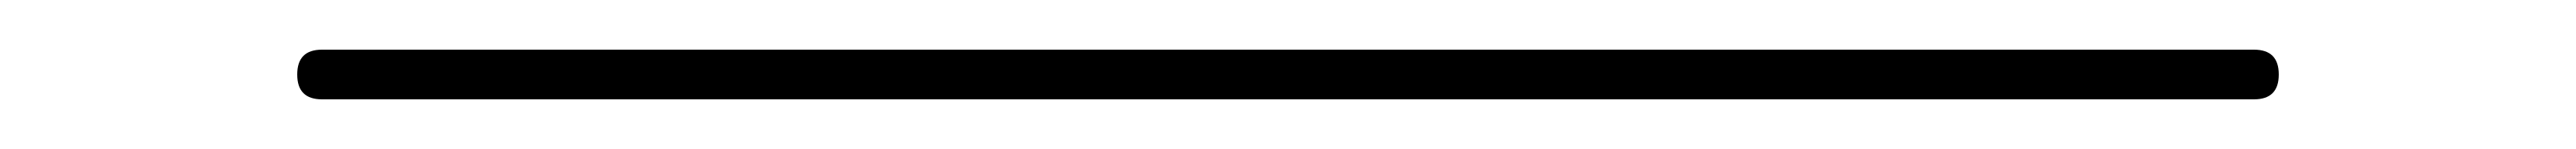

<svg xmlns="http://www.w3.org/2000/svg" viewBox="-20 -390 1040 60"><path d="M110 -350Q100 -350 100 -360Q100 -370 110 -370H890Q900 -370 900 -360Q900 -350 890 -350Z"/></svg>

Font: Rounded Mplus 1c Thin
Style: Regular
Weight: 250
Version: Version 1.059.20150529